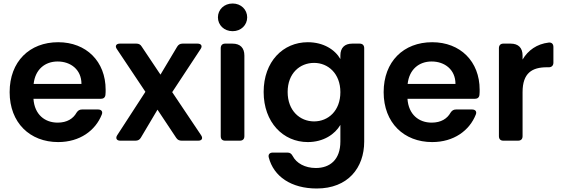

<svg xmlns="http://www.w3.org/2000/svg" viewBox="-20 -803 3202 1096"><path d="M445 -324H172C181 -407 237 -452 309 -452C383 -452 445 -406 445 -324ZM35 -277C35 -102 151 8 312 8C436 8 525 -58 561 -149C568 -166 559 -178 540 -178H448C434 -178 425 -172 417 -160C398 -126 363 -103 309 -103C236 -103 177 -149 171 -239H556C571 -239 581 -247 582 -263C583 -273 583 -281 583 -291C583 -452 473 -562 312 -562C149 -562 35 -452 35 -277Z M647 -523 810 -279 649 -31C638 -14 646 0 666 0H753C767 0 777 -5 784 -17L879 -177L986 -16C994 -4 1004 0 1017 0H1112C1132 0 1140 -13 1128 -31L963 -277L1125 -523C1137 -540 1129 -554 1108 -554H1022C1008 -554 998 -548 991 -536L896 -377L789 -537C782 -549 772 -554 759 -554H664C643 -554 635 -540 647 -523Z M1240 -528V-26C1240 -9 1249 0 1265 0H1349C1366 0 1375 -9 1375 -26V-486C1375 -530 1351 -554 1307 -554H1265C1249 -554 1240 -544 1240 -528ZM1224 -704C1224 -660 1259 -625 1308 -625C1356 -625 1391 -660 1391 -704C1391 -748 1356 -783 1308 -783C1259 -783 1224 -748 1224 -704Z M1737 -562C1596 -562 1485 -452 1485 -278C1485 -105 1596 8 1737 8C1827 8 1892 -37 1923 -90V5C1923 109 1863 156 1783 156C1720 156 1672 128 1651 88C1644 75 1636 68 1621 68H1537C1520 68 1510 78 1514 95C1542 205 1643 273 1788 273C1966 273 2059 155 2059 5V-528C2059 -544 2050 -554 2033 -554H1991C1947 -554 1923 -530 1923 -486V-466C1892 -520 1826 -562 1737 -562ZM1773 -444C1853 -444 1923 -383 1923 -277C1923 -170 1853 -110 1773 -110C1692 -110 1622 -171 1622 -278C1622 -385 1692 -444 1773 -444Z M2580 -324H2307C2316 -407 2372 -452 2444 -452C2518 -452 2580 -406 2580 -324ZM2170 -277C2170 -102 2286 8 2447 8C2571 8 2660 -58 2696 -149C2703 -166 2694 -178 2675 -178H2583C2569 -178 2560 -172 2552 -160C2533 -126 2498 -103 2444 -103C2371 -103 2312 -149 2306 -239H2691C2706 -239 2716 -247 2717 -263C2718 -273 2718 -281 2718 -291C2718 -452 2608 -562 2447 -562C2284 -562 2170 -452 2170 -277Z M2828 -528V-26C2828 -9 2837 0 2853 0H2937C2954 0 2963 -9 2963 -26V-277C2963 -387 3018 -419 3102 -419H3113C3129 -419 3139 -429 3139 -445V-535C3139 -552 3129 -562 3112 -560C3045 -552 2994 -516 2963 -463V-486C2963 -530 2939 -554 2895 -554H2853C2837 -554 2828 -544 2828 -528Z"/></svg>

Font: Arvore Sans SemiBold
Style: Regular
Weight: 600
Designer: Jonny Pinhorn (Latin) Dan Schunck (customization for Arvore)
Version: Version 1.000;Glyphs 3.3 (3305)